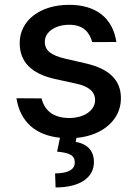

<svg xmlns="http://www.w3.org/2000/svg" viewBox="-20 -573 576 811"><path d="M369.7 -395.2 471.6 -395.6C456 -497.2 386 -552.6 271.7 -552.6C150.6 -552.6 63.2 -487.6 63.2 -391C63.2 -313.6 110.1 -262.1 212.4 -239.3L304.7 -219.1C357.2 -207.4 381.7 -183.9 381.7 -149.9C381.7 -107.6 336.6 -74.6 272.7 -74.6C209.9 -74.6 169.4 -101.9 155.5 -157.3L49.4 -158C66.4 -54 133.9 -1.8 233.3 8.9L221.2 67.5C273.4 72.4 296.2 82.7 295.8 114.3C295.5 146 261.7 159.4 212.7 159.4L214.8 218.8C320 218.8 377.1 175.4 376.8 111.2C376.8 57.5 340.6 32.7 299.7 26.3L302.9 9.6C413.4 -0.4 490.8 -66.8 490.8 -157.7C490.8 -234.7 441.8 -282.3 341.6 -305.4L255 -325.3C195 -339.5 169 -359.7 169.4 -396.7C169 -438.6 214.5 -468.4 272.4 -468.4C335.2 -468.4 358.7 -433.2 369.7 -395.2Z"/></svg>

Font: Margiela Sans Medium
Style: Regular
Weight: 500
Designer: Stefan Endress, Andreas Faust
Version: Version 1.100;FEAKit 1.0